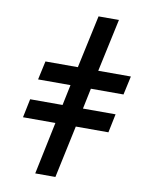

<svg xmlns="http://www.w3.org/2000/svg" viewBox="-85 -820 667 881"><g transform="rotate(10 248.0 -380.0)"><path d="M141 0H235L287 -244H439L457 -331H305L325 -427H477L496 -514H344L397 -760H302L249 -514H98L79 -427H230L210 -331H59L41 -244H192Z"/></g></svg>

Font: Noto Serif Condensed Black
Style: Italic
Weight: 900
Width: 3
Italic angle: -12°
Designer: Monotype Design Team
Foundry: Monotype Imaging Inc.
Version: Version 2.013